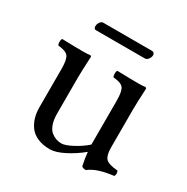

<svg xmlns="http://www.w3.org/2000/svg" viewBox="-140 -701 810 832"><g transform="rotate(30 265.5 -285.5)"><path d="M375 0Q368.2 -31.2 365.2 -63Q327.1 -31.7 285.9 -11Q244.6 9.8 216.8 9.8Q181.2 9.8 155 -1.5Q128.9 -12.7 114.5 -32.5Q100.1 -52.2 93.5 -75.4Q86.9 -98.6 86.9 -126V-317.9Q86.9 -365.2 74.5 -380.1Q62 -395 24.9 -397.9Q20.5 -402.3 20.5 -414.6Q20.5 -426.8 24.9 -431.2Q93.3 -429.2 127.9 -429.2Q153.3 -429.2 163.1 -431.2Q170.9 -431.2 170.9 -424.8Q167 -351.6 167 -321.8V-140.1Q167 -108.9 175 -86.9Q183.1 -64.9 196.3 -54.9Q209.5 -44.9 221.7 -41Q233.9 -37.1 247.1 -37.1Q265.6 -37.1 300.8 -55.7Q335.9 -74.2 362.8 -98.1V-124V-316.9Q362.8 -365.2 350.6 -380.4Q338.4 -395.5 300.8 -397.9Q296.4 -402.3 296.4 -414.6Q296.4 -426.8 300.8 -431.2Q369.1 -429.2 402.8 -429.2Q429.2 -429.2 439 -431.2Q446.8 -431.2 446.8 -424.8Q442.9 -351.6 442.9 -321.8V-129.9Q442.9 -91.3 456.5 -75.9Q470.2 -60.5 516.1 -57.1Q520.5 -52.7 520.5 -43.5Q520.5 -34.2 516.1 -29.8Q434.1 -20.5 397 9.8Q376.5 9.8 375 0ZM377 -537.1H132.8Q121.1 -537.1 121.1 -551.8Q121.1 -561.5 127.7 -571.3Q134.3 -581.1 143.1 -581.1H387.2Q394 -581.1 397.5 -576.7Q400.9 -572.3 400.9 -566.9Q400.9 -557.1 393.6 -547.1Q386.2 -537.1 377 -537.1Z"/></g></svg>

Font: Common Serif
Style: Regular
Weight: 400
Designer: Philipp H. Poll, Khaled Hosny
Foundry: Stefan Peev, Context Ltd.
Version: Version 1.026